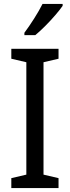

<svg xmlns="http://www.w3.org/2000/svg" viewBox="-20 -964 358 984"><path d="M280 0H38V-51L115 -69V-645L38 -663V-714H280V-663L203 -645V-69L280 -51ZM301 -934Q288 -915 263.5 -886.5Q239 -858 211 -830Q183 -802 161 -784H105V-796Q129 -828 155 -869Q181 -910 198 -944H301Z"/></svg>

Font: Noto Sans Gujarati SemiCondensed
Style: Regular
Weight: 400
Width: 4
Designer: Jelle Bosma - Monotype Design Team, Universal Thirst
Foundry: Monotype Imaging Inc.
Version: Version 2.106; ttfautohint (v1.8.4.7-5d5b)